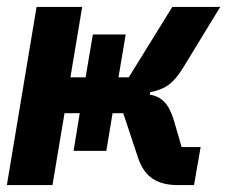

<svg xmlns="http://www.w3.org/2000/svg" viewBox="-32 -536 658 556"><path d="M181.1 -99.1H275.9L294 -208.1H324.9L367.9 -78.8C387.1 -22 424 0 484 0H529.8L549 -110.1H494L471.9 -186.1C457 -236.2 436.1 -256 402 -262.1L403.1 -269.2C445 -277 469.1 -293 497.2 -338.1L605.8 -516H467L340.9 -312.1H311.1L332 -436.1H236.9L215.9 -312.1H171.9L206 -516H73.9L-12.1 0H120L154.8 -208.1H198.9Z"/></svg>

Font: Margiela Mono Italic Bold It
Style: Regular
Weight: 700
Designer: Mike Abbink, Paul van der Laan, Pieter van Rosmalen
Foundry: Bold Monday
Version: Version 2.003 2021